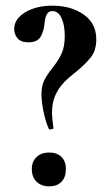

<svg xmlns="http://www.w3.org/2000/svg" viewBox="-20 -645 379 676"><path d="M137 -565Q135 -537 123.5 -516.5Q112 -496 80 -496Q54 -496 42 -510Q30 -524 30 -543Q30 -578 68.5 -601.5Q107 -625 165 -625Q230 -625 274.5 -594Q319 -563 319 -506Q319 -468 300 -443.5Q281 -419 244 -389L222 -371Q191 -344 177 -314.5Q163 -285 163 -248Q163 -233 168 -195Q170 -192 162 -190Q154 -188 152 -191Q140 -218 133 -253Q126 -288 126 -312Q126 -342 135.5 -361.5Q145 -381 164 -405Q185 -431 196.5 -455.5Q208 -480 208 -519Q208 -557 196.5 -581.5Q185 -606 165 -606Q151 -606 145 -595Q139 -584 137 -565ZM92 -50Q92 -76 108.5 -92Q125 -108 153 -108Q181 -108 196.5 -92.5Q212 -77 212 -50Q212 -21 196.5 -5Q181 11 153 11Q125 11 108.5 -5.5Q92 -22 92 -50Z"/></svg>

Font: Cormorant Unicase
Style: Bold
Weight: 700
Designer: Christian Thalmann (Catharsis Fonts)
Foundry: Catharsis Fonts
Version: Version 4.000